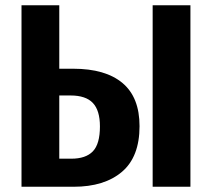

<svg xmlns="http://www.w3.org/2000/svg" viewBox="-20 -712 808 732"><path d="M512 -231Q512 -114 445 -57Q378 0 261 0H62V-692H206V-450H259Q382 -450 447 -395.5Q512 -341 512 -231ZM706 -692V0H562V-692ZM361 -230Q361 -291 334 -319.5Q307 -348 249 -348H206V-107H252Q307 -107 334 -135Q361 -163 361 -230Z"/></svg>

Font: Fira Sans Condensed SemiBold
Style: Regular
Weight: 600
Width: 3
Designer: bBox Type GmbH & Carrois Corporate GbR & Edenspiekermann AG
Foundry: bBox Type GmbH & Carrois Corporate GbR & Edenspiekermann AG
Version: Version 4.301